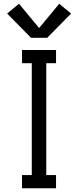

<svg xmlns="http://www.w3.org/2000/svg" viewBox="-20 -1001 415 1021"><path d="M97 0V-70H149V-665H97V-735H278V-665H226V-70H278V0ZM145 -800 18 -929 81 -981 188 -852 295 -981 358 -929 231 -800Z"/></svg>

Font: Zed Sans
Style: Regular
Weight: 400
Designer: Belleve Invis
Foundry: Belleve Invis
Version: Version 1.0.0; ttfautohint (v1.8.4)